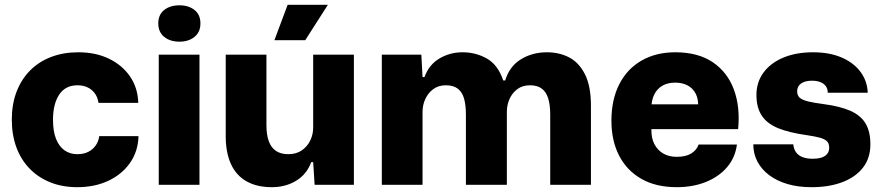

<svg xmlns="http://www.w3.org/2000/svg" viewBox="-20 -767 3661 797"><path d="M301 10Q239 10 189 -10Q139 -30 103 -67Q67 -104 48 -155.5Q29 -207 29 -271Q29 -334 48.5 -385.5Q68 -437 104.5 -474Q141 -511 192 -530.5Q243 -550 305 -550Q377 -550 432 -523.5Q487 -497 519.5 -450Q552 -403 554 -340H389Q385 -365 372.5 -381Q360 -397 342 -405Q324 -413 302 -413Q276 -413 257 -403Q238 -393 225.5 -374Q213 -355 206.5 -329Q200 -303 200 -270Q200 -221 213 -189.5Q226 -158 248.5 -142.5Q271 -127 301 -127Q328 -127 347 -137Q366 -147 377.5 -163.5Q389 -180 392 -202H555Q553 -138 519.5 -90.5Q486 -43 429.5 -16.5Q373 10 301 10Z M639 0V-540H808V0ZM725 -594Q686 -594 661.5 -614Q637 -634 637 -670Q637 -706 661.5 -725.5Q686 -745 725 -745Q763 -745 787.5 -725.5Q812 -706 812 -670Q812 -634 787.5 -614Q763 -594 725 -594Z M1109 10Q1046 10 1003 -14.5Q960 -39 938.5 -86.5Q917 -134 917 -201V-540H1086V-247Q1086 -208 1095.5 -181.5Q1105 -155 1125 -141Q1145 -127 1177 -127Q1210 -127 1233 -143Q1256 -159 1268 -184Q1280 -209 1280 -238V-540H1449V0H1286L1280 -94H1272Q1253 -43 1209 -16.5Q1165 10 1109 10ZM1119 -600 1174 -747H1341L1247 -600Z M1565 0V-540H1729L1734 -447H1742Q1761 -499 1804.5 -524.5Q1848 -550 1900 -550Q1955 -550 2001 -524Q2047 -498 2069 -433H2077Q2095 -492 2142.5 -521Q2190 -550 2250 -550Q2302 -550 2343 -528.5Q2384 -507 2408.5 -458Q2433 -409 2433 -328V0H2264V-291Q2264 -332 2255.5 -359Q2247 -386 2228.5 -399.5Q2210 -413 2180 -413Q2149 -413 2127.5 -397Q2106 -381 2095 -356Q2084 -331 2084 -303V0H1914V-291Q1914 -332 1906 -359Q1898 -386 1879.5 -399.5Q1861 -413 1831 -413Q1800 -413 1778.5 -397Q1757 -381 1745.5 -356Q1734 -331 1734 -303V0Z M2789 10Q2703 10 2642.5 -24.5Q2582 -59 2550 -121Q2518 -183 2518 -266Q2518 -353 2550.5 -417Q2583 -481 2643 -515.5Q2703 -550 2783 -550Q2878 -550 2939 -508.5Q3000 -467 3026.5 -395Q3053 -323 3044 -231H2684Q2683 -194 2696.5 -168.5Q2710 -143 2733.5 -129.5Q2757 -116 2789 -116Q2827 -116 2849.5 -130Q2872 -144 2880 -167H3039Q3032 -113 2998.5 -73.5Q2965 -34 2911 -12Q2857 10 2789 10ZM2684 -319 2670 -334H2893L2878 -319Q2880 -354 2868.5 -377Q2857 -400 2835 -412Q2813 -424 2783 -424Q2752 -424 2730 -411.5Q2708 -399 2696 -375Q2684 -351 2684 -319Z M3349 10Q3293 10 3249 -3Q3205 -16 3173.5 -39.5Q3142 -63 3124.5 -95.5Q3107 -128 3107 -168H3273Q3275 -147 3285.5 -133.5Q3296 -120 3313.5 -114Q3331 -108 3353 -108Q3388 -108 3405 -120Q3422 -132 3422 -153Q3422 -172 3412.5 -181Q3403 -190 3383 -195.5Q3363 -201 3329 -206Q3257 -216 3211 -234.5Q3165 -253 3142.5 -286.5Q3120 -320 3120 -373Q3120 -426 3149.5 -466Q3179 -506 3232 -528Q3285 -550 3355 -550Q3422 -550 3472 -529Q3522 -508 3551 -470Q3580 -432 3582 -382H3416Q3416 -399 3407.5 -410Q3399 -421 3384.5 -426.5Q3370 -432 3350 -432Q3322 -432 3305.5 -420.5Q3289 -409 3289 -388Q3289 -371 3299.5 -361.5Q3310 -352 3334.5 -346Q3359 -340 3398 -335Q3467 -326 3510 -307Q3553 -288 3573 -254.5Q3593 -221 3593 -168Q3593 -111 3562.5 -71.5Q3532 -32 3477 -11Q3422 10 3349 10Z"/></svg>

Font: Mona Sans ExtraLight ExtraBold
Style: Regular
Weight: 800
Version: Version 2.000